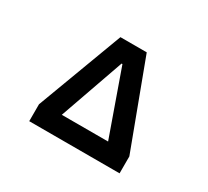

<svg xmlns="http://www.w3.org/2000/svg" viewBox="-144 -961 1287 1189"><g transform="rotate(30 500.0 -366.5)"><path d="M823 0H177V-121L406 -733H594L823 -121ZM494 -595 332 -135H663L500 -595Z"/></g></svg>

Font: IBM Plex Sans JP
Style: Bold
Weight: 700
Designer: Mike Abbink; Paul van der Laan; Pieter van Rosmalen; Wujin Sim; Yejin Wi; Jinhee Kim; Boomi Park; Yona Kim; Kichan Ma
Foundry: Sandoll Inc.
Version: Version 1.001